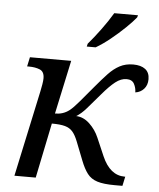

<svg xmlns="http://www.w3.org/2000/svg" viewBox="-54 -813 713 862"><g transform="rotate(5 302.5 -381.5)"><path d="M495 3Q445 3 416.5 -6Q388 -15 371.5 -36.5Q355 -58 341 -94L308 -178Q297 -206 284 -221Q271 -236 249.5 -242Q228 -248 190 -248L139 0H43L126 -387Q129 -401 132 -418.5Q135 -436 135 -447Q135 -477 114.5 -485.5Q94 -494 65 -494H57L66 -536H252L200 -294Q237 -294 264 -315Q280 -327 307 -359Q334 -391 365 -428Q395 -464 419.5 -490Q444 -516 470.5 -530Q497 -544 531 -544Q566 -544 585.5 -529Q605 -514 605 -484Q605 -457 589.5 -440Q574 -423 551 -420Q551 -440 541.5 -458Q532 -476 507 -476Q482 -476 457 -456.5Q432 -437 399 -398Q363 -356 341 -330.5Q319 -305 296 -291Q329 -290 356.5 -264Q384 -238 399 -203L434 -122Q470 -39 536 -39H539L530 3ZM319 -619Q345 -649 374.5 -689Q404 -729 426 -766H533L530 -756Q514 -736 484.5 -707.5Q455 -679 421 -651.5Q387 -624 356 -606H316Z"/></g></svg>

Font: NotoSerif-Italic
Style: Regular
Weight: 400
Italic angle: -12°
Designer: Monotype Design Team
Foundry: Monotype Imaging Inc.
Version: Version 2.007; ttfautohint (v1.8) -l 8 -r 50 -G 200 -x 14 -D